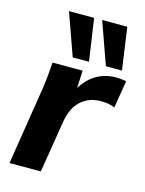

<svg xmlns="http://www.w3.org/2000/svg" viewBox="-115 -830 680 900"><g transform="rotate(15 225.0 -380.0)"><path d="M21 0ZM21 0 80 -373Q85 -405 88.5 -439.5Q92 -474 94 -507H240L236 -422Q266 -470 307.5 -493.5Q349 -517 400 -517Q414 -517 426.5 -515.5Q439 -514 450 -512L428 -379Q410 -386 395.5 -388.5Q381 -391 359 -391Q303 -391 264 -356Q225 -321 214 -253L173 0ZM340 -555 267 -760H389L418 -555ZM179 -555 106 -760H228L258 -555Z"/></g></svg>

Font: Winston
Style: Bold Italic
Weight: 700
Italic angle: -9°
Designer: Original fonts by Vernon Adams / Changes by Cristiano Sobral
Foundry: Original fonts by Vernon Adams / Changes by Cristiano Sobral
Version: Version 2.503;July 17, 2020;FontCreator 13.0.0.2655 64-bit